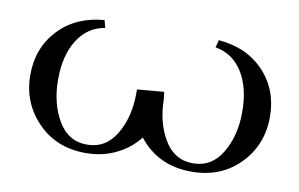

<svg xmlns="http://www.w3.org/2000/svg" viewBox="-56 -550 1021 655"><g transform="rotate(10 454.5 -222.0)"><path d="M41 -223Q41 -317 100.5 -380Q160 -443 258 -451L265 -425Q205 -415 171 -361.5Q137 -308 137 -223Q137 -142 172 -82Q207 -22 272 -22Q337 -22 372.5 -81.5Q408 -141 408 -223V-237L501 -245L504 -219Q505 -139 540 -80.5Q575 -22 639 -22Q704 -22 739.5 -81.5Q775 -141 775 -223Q775 -308 741 -361.5Q707 -415 647 -425L654 -451Q752 -443 811.5 -380Q871 -317 871 -223Q871 -126 806 -59.5Q741 7 639 7Q523 7 456 -79Q426 -40 378.5 -16.5Q331 7 272 7Q171 7 106 -60Q41 -127 41 -223Z"/></g></svg>

Font: Dihjauti
Style: Bold
Weight: 700
Designer: T. Christopher White
Version: Version 3.0.0